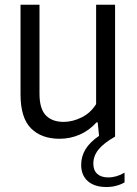

<svg xmlns="http://www.w3.org/2000/svg" viewBox="-20 -562 563 790"><path d="M492.5 148.5V188.5Q477 197.5 457.8 202.5Q438.5 207.5 418.5 207.5Q368.5 207.5 341.2 183.2Q314 159 314 116.5Q314 82 331.5 52.8Q349 23.5 387.5 -3L382 -58.5H377Q347 -25 307.8 -8Q268.5 9 225 9Q150.5 9 107.5 -34Q64.5 -77 64.5 -174V-542.5H142.5V-177Q142.5 -114.5 168.5 -87.5Q194.5 -60.5 242 -60.5Q278 -60.5 315 -78.5Q352 -96.5 375.5 -133.5V-542.5H453.5V0Q405 28 384.5 54.2Q364 80.5 364 111.5Q364 138.5 380 153.2Q396 168 425 168Q459.5 168 492.5 148.5Z"/></svg>

Font: Encode Sans Semi Condensed
Style: Regular
Weight: 400
Width: 4
Designer: Multiple Designers
Foundry: Impallari Type
Version: Version 2.000